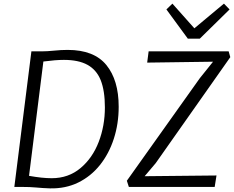

<svg xmlns="http://www.w3.org/2000/svg" viewBox="-20 -1030 1289 1058"><path d="M255 8Q212.5 6.5 179.2 3.2Q146 0 97 0H59L153 -747H210Q239.5 -747 278 -751Q316.5 -755 353 -755Q498 -755 566 -671.8Q634 -588.5 634 -442Q634 -348 607.2 -265.5Q580.5 -183 530.8 -120.8Q481 -58.5 411.2 -24.2Q341.5 10 255 8ZM265 -48Q357.5 -48 424 -104Q490 -159.5 524 -248.2Q558 -337 558 -438Q558 -529.5 535 -588Q512 -645 462.5 -672.5Q413 -700 332 -700Q286.5 -700 219 -691L140 -61Q177 -54.5 208 -51.2Q239 -48 265 -48ZM690 0 679 -34 1081 -599 1154 -690 791 -685 799 -747H1240L1249 -715L838 -131L777 -59L1173 -63L1163 0ZM1015 -817 897 -978 930 -1010 1051 -874 1214 -1010 1245 -978 1081 -817Z"/></svg>

Font: Merriweather Sans Light
Style: Italic
Weight: 300
Italic angle: -7.5°
Designer: Eben Sorkin
Foundry: Eben Sorkin
Version: Version 2.001; ttfautohint (v1.8.3)